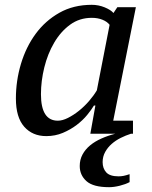

<svg xmlns="http://www.w3.org/2000/svg" viewBox="-20 -555 631 797"><path d="M370 -117H376L355 0H459C438.3 5.3 419 12 401 20C383 28 367.3 37.5 354 48.5C340.7 59.5 330.2 72.2 322.5 86.5C314.8 100.8 311 116.7 311 134C311 159.3 320.3 180.3 339 197C357.7 213.7 389 222 433 222C446.3 222 461 220 477 216C493 212 506.7 207 518 201V168C508 171.3 499.7 173.7 493 175C486.3 176.3 479.3 177 472 177C448 177 431 171.5 421 160.5C411 149.5 406 135.3 406 118C406 102.7 409.5 88.7 416.5 76C423.5 63.3 432.5 52.2 443.5 42.5C454.5 32.8 467 24.5 481 17.5C495 10.5 509.3 4.7 524 0H532V-54H450L544 -525H467L451 -501C443.7 -509.7 431.5 -517.5 414.5 -524.5C397.5 -531.5 379.7 -535 361 -535C310.3 -535 265.5 -524 226.5 -502C187.5 -480 154.7 -450.8 128 -414.5C101.3 -378.2 81 -336.7 67 -290C53 -243.3 46 -195.3 46 -146C46 -94 57.5 -55 80.5 -29C103.5 -3 134 10 172 10C196.7 10 219.7 5.5 241 -3.5C262.3 -12.5 281.5 -23.5 298.5 -36.5C315.5 -49.5 330 -63.3 342 -78C354 -92.7 363.3 -105.7 370 -117ZM220 -54C173.3 -54 150 -90.7 150 -164C150 -200.7 154.7 -237.8 164 -275.5C173.3 -313.2 187 -347.3 205 -378C223 -408.7 245 -433.5 271 -452.5C297 -471.5 327 -481 361 -481C377.7 -481 392.5 -478.3 405.5 -473C418.5 -467.7 428.3 -460.7 435 -452L382 -180C373.3 -165.3 362.5 -150.5 349.5 -135.5C336.5 -120.5 322.5 -107 307.5 -95C292.5 -83 277.3 -73.2 262 -65.5C246.7 -57.8 232.7 -54 220 -54Z"/></svg>

Font: PT Serif Caption
Style: Italic
Weight: 400
Italic angle: -12°
Designer: A.Korolkova, O.Umpeleva, V.Yefimov
Foundry: ParaType Ltd
Version: Version 1.000W OFL